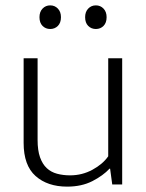

<svg xmlns="http://www.w3.org/2000/svg" viewBox="-20 -687 543 715"><path d="M383 -470H435V0H398L390 -59H388Q364 -33 324 -12.5Q284 8 230 8Q157 8 112.5 -31.5Q68 -71 68 -155V-470H120V-166Q120 -127 129 -101.5Q138 -76 154 -61Q170 -46 192.5 -40Q215 -34 241 -34Q286 -34 324.5 -55Q363 -76 383 -105ZM127 -623Q127 -643 138.5 -655Q150 -667 167 -667Q184 -667 195.5 -655Q207 -643 207 -623Q207 -602 195.5 -590.5Q184 -579 167 -579Q150 -579 138.5 -590.5Q127 -602 127 -623ZM297 -623Q297 -643 308.5 -655Q320 -667 337 -667Q354 -667 365.5 -655Q377 -643 377 -623Q377 -602 365.5 -590.5Q354 -579 337 -579Q320 -579 308.5 -590.5Q297 -602 297 -623Z"/></svg>

Font: Mukta Mahee ExtraLight
Style: Regular
Weight: 275
Designer: Shuchita Grover, Noopur Datye, Girish Dalvi, Yashodeep Gholap
Foundry: Ek Type
Version: Version 2.538;PS 1.000;hotconv 16.6.51;makeotf.lib2.5.65220;